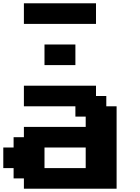

<svg xmlns="http://www.w3.org/2000/svg" viewBox="-20 -1145 852 1165"><path d="M125 0H687.5V-500H625V-562.5H562.5V-625H125V-500H437.5V-437.5H500V-375H125V-312.5H62.5V-250H0V-125H62.5V-62.5H125ZM500 -125H250V-250H500ZM250 -750H437.5V-875H250ZM125 -1000H562.5V-1125H125Z"/></svg>

Font: Faithful 32x
Style: Semibold
Weight: 400
Foundry: Faithful Resource Pack
Version: Version 1.0; January 27, 2023